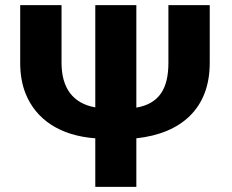

<svg xmlns="http://www.w3.org/2000/svg" viewBox="-20 -731 907 751"><path d="M513.3 -310V-711H352.7V-311C265 -326.4 220.7 -387 220.7 -485V-711H59V-485C59 -440.3 66 -400.5 79.9 -365.5C120.2 -264.3 213.7 -200.4 352.7 -190V0H513.3V-190C688.8 -208.9 800.4 -306.6 800.4 -485V-711H638.7V-485C638.7 -384.9 603 -325.5 513.3 -310Z"/></svg>

Font: Asimov
Style: Wid
Weight: 500
Designer: Google
Version: Version 2.000980; 2014